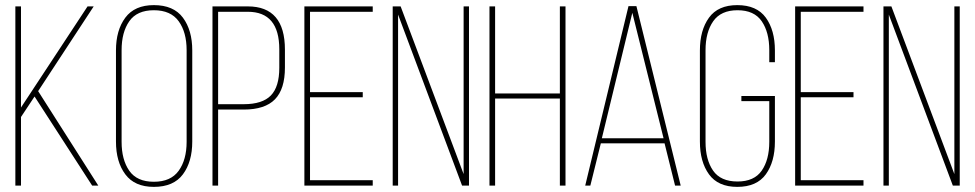

<svg xmlns="http://www.w3.org/2000/svg" viewBox="-20 -725 3809 750"><path d="M340 0 115 -348 62 -268V0H40V-700H62V-305L322 -700H346L129 -369L364 0Z M433 -172V-528Q433 -607 469.5 -656Q506 -705 581 -705Q658 -705 694.5 -656Q731 -607 731 -528V-172Q731 -93 694.5 -44Q658 5 581 5Q506 5 469.5 -44Q433 -93 433 -172ZM455 -529V-171Q455 -101 485 -58Q515 -15 581 -15Q647 -15 678 -58Q709 -101 709 -171V-529Q709 -599 678 -642Q647 -685 581 -685Q515 -685 485 -642Q455 -599 455 -529Z M810 -700H948Q1093 -700 1093 -531V-461Q1093 -377 1054 -337Q1015 -297 932 -297H832V0H810ZM832 -318H932Q1005 -318 1038 -352Q1071 -386 1071 -460V-532Q1071 -679 948 -679H832Z M1191 -365H1397V-345H1191V-21H1436V0H1169V-700H1436V-679H1191Z M1535 -668V0H1514V-700H1545L1791 -45V-700H1812V0H1785Z M2167 -340H1914V0H1892V-700H1914V-360H2167V-700H2189V0H2167Z M2576 -165H2327L2286 0H2266L2435 -701H2466L2639 0H2617ZM2450 -675 2331 -185H2572Z M2860 -705Q2936 -705 2971.5 -656Q3007 -607 3007 -528V-482H2985V-529Q2985 -599 2955.5 -642Q2926 -685 2861 -685Q2796 -685 2766 -642Q2736 -599 2736 -529V-171Q2736 -101 2765.5 -58.5Q2795 -16 2861 -16Q2926 -16 2955.5 -58.5Q2985 -101 2985 -171V-330H2876V-350H3007V-172Q3007 -93 2971.5 -44Q2936 5 2860 5Q2785 5 2749.5 -44Q2714 -93 2714 -172V-528Q2714 -607 2749.5 -656Q2785 -705 2860 -705Z M3108 -365H3314V-345H3108V-21H3353V0H3086V-700H3353V-679H3108Z M3452 -668V0H3431V-700H3462L3708 -45V-700H3729V0H3702Z"/></svg>

Font: Bebas Neue Light
Style: Regular
Weight: 300
Designer: Ryoichi Tsunekawa
Foundry: Ryoichi Tsunekawa
Version: Version 001.003; ttfautohint (v1.5.65-e2d9)